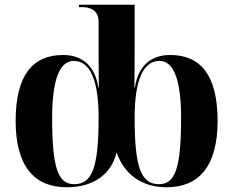

<svg xmlns="http://www.w3.org/2000/svg" viewBox="-20 -780 984 810"><path d="M261 10C373 10 449 -43 472 -137C504 -43 580 10 683 10C817 10 898 -76 898 -270C898 -463 826 -548 698 -548C618 -548 564 -504 549 -411H547C548 -491 548 -556 548 -589V-760H313V-750H325C353 -750 396 -742 396 -689V-589C396 -556 396 -491 397 -411H395C380 -504 326 -548 246 -548C118 -548 46 -463 46 -270C46 -76 127 10 261 10ZM293 -3C224 -3 200 -73 200 -284C200 -442 231 -523 291 -523C360 -523 396 -442 396 -284C396 -73 369 -3 293 -3ZM651 -3C575 -3 548 -73 548 -284C548 -442 584 -523 653 -523C713 -523 744 -442 744 -284C744 -73 720 -3 651 -3Z"/></svg>

Font: Noto Serif Display
Style: Bold
Weight: 700
Designer: Monotype Design Team
Foundry: Monotype Imaging Inc.
Version: Version 2.009